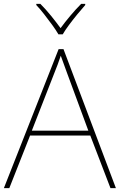

<svg xmlns="http://www.w3.org/2000/svg" viewBox="-20 -969 617 989"><path d="M549 0 445 -271H135L28 0H0L282 -716H307L577 0ZM325 -594Q319 -611 311 -632.5Q303 -654 293 -682Q286 -660 277 -636.5Q268 -613 260 -593L144 -296H435ZM281 -792Q269 -813 249 -840.5Q229 -868 207.5 -895.5Q186 -923 167 -943V-949H188Q216 -921 243.5 -887Q271 -853 292 -824Q313 -853 341.5 -887Q370 -921 398 -949H419V-943Q401 -923 378.5 -895.5Q356 -868 335.5 -840.5Q315 -813 303 -792Z"/></svg>

Font: Noto Sans Thin
Style: Regular
Weight: 100
Designer: Monotype Design Team
Foundry: Monotype Imaging Inc.
Version: Version 2.007